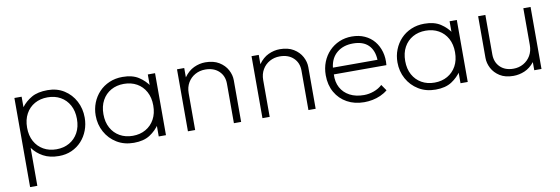

<svg xmlns="http://www.w3.org/2000/svg" viewBox="-53 -875 4271 1464"><g transform="rotate(-10 2083.0 -142.5)"><path d="M85 210V-480H141V-399Q172.5 -440.5 220 -467.8Q267.5 -495 344 -495Q416.5 -495 471.2 -460.2Q526 -425.5 556.5 -367.5Q587 -309.5 587 -240Q587 -188 569.5 -141.8Q552 -95.5 519.8 -60.2Q487.5 -25 443 -5Q398.5 15 344 15Q273 15 222.8 -12.5Q172.5 -40 141 -84V210ZM334 -39Q390.5 -39 434 -63.8Q477.5 -88.5 502.2 -133.5Q527 -178.5 527 -240Q527 -301.5 502.2 -346.8Q477.5 -392 434 -416.5Q390.5 -441 334 -441Q277.5 -441 234 -416.5Q190.5 -392 165.8 -346.8Q141 -301.5 141 -240Q141 -178.5 165.8 -133.5Q190.5 -88.5 234 -63.8Q277.5 -39 334 -39Z M924 15Q849 15 792.2 -19.8Q735.5 -54.5 703.8 -112.5Q672 -170.5 672 -240Q672 -292 690.2 -338.2Q708.5 -384.5 741.8 -419.8Q775 -455 821.5 -475Q868 -495 924 -495Q1000 -495 1048.2 -463.8Q1096.5 -432.5 1127 -386L1118 -374V-480H1174V0H1118V-106L1127 -94Q1096.5 -47.5 1048.2 -16.2Q1000 15 924 15ZM925 -39Q981.5 -39 1025 -63.8Q1068.5 -88.5 1093.2 -133.5Q1118 -178.5 1118 -240Q1118 -301.5 1093.2 -346.8Q1068.5 -392 1025 -416.5Q981.5 -441 925 -441Q868.5 -441 825 -416.5Q781.5 -392 756.8 -346.8Q732 -301.5 732 -240Q732 -178.5 756.8 -133.5Q781.5 -88.5 825 -63.8Q868.5 -39 925 -39Z M1344 0V-480H1400V-408Q1433 -454.5 1476.5 -474.8Q1520 -495 1565 -495Q1628.5 -495 1671 -469Q1713.5 -443 1734.8 -403.2Q1756 -363.5 1756 -323V0H1700V-306Q1700 -366 1660.5 -403.5Q1621 -441 1555 -441Q1512 -441 1476.8 -421.5Q1441.5 -402 1420.8 -366.8Q1400 -331.5 1400 -285V0Z M1921 0V-480H1977V-408Q2010 -454.5 2053.5 -474.8Q2097 -495 2142 -495Q2205.5 -495 2248 -469Q2290.5 -443 2311.8 -403.2Q2333 -363.5 2333 -323V0H2277V-306Q2277 -366 2237.5 -403.5Q2198 -441 2132 -441Q2089 -441 2053.8 -421.5Q2018.5 -402 1997.8 -366.8Q1977 -331.5 1977 -285V0Z M2708 15Q2633 15 2575.5 -16.8Q2518 -48.5 2485.5 -105.5Q2453 -162.5 2453 -238Q2453 -293 2471.5 -340Q2490 -387 2523.5 -421.8Q2557 -456.5 2601.8 -475.8Q2646.5 -495 2699 -495Q2754.5 -495 2798.2 -475.2Q2842 -455.5 2871.2 -420Q2900.5 -384.5 2914 -337Q2927.5 -289.5 2922 -234H2515Q2512 -175.5 2535.5 -131.8Q2559 -88 2605 -63.5Q2651 -39 2715 -39Q2753.5 -39 2791.8 -52.8Q2830 -66.5 2857 -92L2889.5 -45Q2865 -24.5 2834.5 -11Q2804 2.5 2771.8 8.8Q2739.5 15 2708 15ZM2517 -286H2862Q2859 -359.5 2818 -400.2Q2777 -441 2699 -441Q2623.5 -441 2574.5 -400.2Q2525.5 -359.5 2517 -286Z M3260.5 15Q3185.5 15 3128.8 -19.8Q3072 -54.5 3040.2 -112.5Q3008.5 -170.5 3008.5 -240Q3008.5 -292 3026.8 -338.2Q3045 -384.5 3078.2 -419.8Q3111.5 -455 3158 -475Q3204.5 -495 3260.5 -495Q3336.5 -495 3384.8 -463.8Q3433 -432.5 3463.5 -386L3454.5 -374V-480H3510.5V0H3454.5V-106L3463.5 -94Q3433 -47.5 3384.8 -16.2Q3336.5 15 3260.5 15ZM3261.5 -39Q3318 -39 3361.5 -63.8Q3405 -88.5 3429.8 -133.5Q3454.5 -178.5 3454.5 -240Q3454.5 -301.5 3429.8 -346.8Q3405 -392 3361.5 -416.5Q3318 -441 3261.5 -441Q3205 -441 3161.5 -416.5Q3118 -392 3093.2 -346.8Q3068.5 -301.5 3068.5 -240Q3068.5 -178.5 3093.2 -133.5Q3118 -88.5 3161.5 -63.8Q3205 -39 3261.5 -39Z M3862.5 15Q3799.5 15 3758 -11.2Q3716.5 -37.5 3696 -77Q3675.5 -116.5 3675.5 -157V-480H3731.5V-174Q3731.5 -114 3769.5 -76.5Q3807.5 -39 3872.5 -39Q3914.5 -39 3949.2 -58.5Q3984 -78 4004.8 -113.2Q4025.5 -148.5 4025.5 -195V-480H4081.5V0H4025.5V-63Q3992 -21 3949.8 -3Q3907.5 15 3862.5 15Z"/></g></svg>

Font: Geologica Cursive Thin
Style: Regular
Weight: 250
Designer: Sindre Bremnes, Frode Helland
Foundry: Monokrom Skriftforlag AS
Version: Version 1.010;gftools[0.9.28]